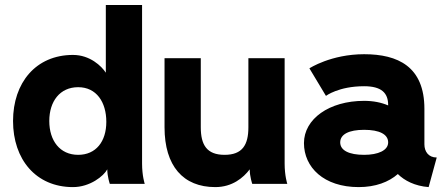

<svg xmlns="http://www.w3.org/2000/svg" viewBox="-20 -743 1808 776"><path d="M554.2 -82V-722.7H407.7V-449.2C390.6 -475.6 343.8 -521 274.9 -521C125 -521 32.7 -408.7 32.7 -253.9C32.7 -99.1 125 13.2 274.9 13.2C343.8 13.2 399.4 -31.7 413.6 -58.6C413.6 -29.3 423.8 0 423.8 0H564.9C564.9 0 554.2 -32.2 554.2 -82ZM409.7 -250.5C409.7 -170.9 367.7 -117.2 295.9 -117.2C222.2 -117.2 179.2 -174.3 179.2 -253.9C179.2 -333.5 222.2 -390.6 295.9 -390.6C369.6 -390.6 409.7 -330.6 409.7 -250.5Z M791.5 -507.8H645V-228.5C645 -72.3 720.2 13.2 850.1 13.2C918.9 13.2 963.9 -24.9 989.3 -58.6C989.3 -29.3 999.5 0 999.5 0H1141.1C1141.1 0 1130.4 -32.2 1130.4 -82V-507.8H983.9V-228.5C983.9 -157.2 959.5 -117.2 887.7 -117.2C815.9 -117.2 791.5 -157.2 791.5 -228.5Z M1429.7 13.2C1497.6 13.2 1551.3 -7.3 1587.9 -39.6C1614.7 -13.2 1656.2 8.8 1712.4 13.2L1745.1 -106.4C1711.9 -106.4 1695.3 -130.4 1695.3 -159.7V-303.2C1695.3 -474.1 1587.9 -523.9 1451.7 -523.9C1317.4 -523.9 1230.5 -466.8 1230.5 -466.8L1297.4 -355.5C1297.4 -355.5 1348.6 -394.5 1451.7 -394.5C1522 -394.5 1548.8 -367.2 1548.8 -318.4V-316.9C1521.5 -328.6 1489.3 -335.4 1451.7 -335.4C1310.5 -335.4 1208.5 -262.2 1208.5 -164.6C1208.5 -66.9 1288.6 13.2 1429.7 13.2ZM1548.8 -167.5C1548.8 -135.3 1508.8 -117.2 1451.7 -117.2C1390.1 -117.2 1355 -135.3 1355 -167.5C1355 -200.2 1390.1 -218.3 1451.7 -218.3C1513.7 -218.3 1548.8 -200.2 1548.8 -167.5Z"/></svg>

Font: Giphurs ExtraBold
Style: Regular
Weight: 800
Version: Version 1.000